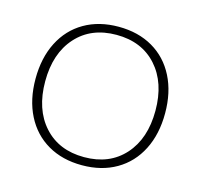

<svg xmlns="http://www.w3.org/2000/svg" viewBox="-83 -610 743 710"><g transform="rotate(15 288.0 -255.0)"><path d="M40 -255Q40 -335 70.5 -395Q101 -455 157 -487.5Q213 -520 288 -520Q363 -520 419 -487.5Q475 -455 505.5 -395Q536 -335 536 -255Q536 -175 505.5 -115Q475 -55 419 -22.5Q363 10 288 10Q213 10 157 -22.5Q101 -55 70.5 -115Q40 -175 40 -255ZM499 -255Q499 -362 442 -425.5Q385 -489 288 -489Q191 -489 134 -425.5Q77 -362 77 -255Q77 -148 134 -84.5Q191 -21 288 -21Q385 -21 442 -84.5Q499 -148 499 -255Z"/></g></svg>

Font: Thasadith
Style: Regular
Weight: 400
Designer: Cadson Demak Co.,Ltd.
Foundry: Cadson Demak Co.,Ltd.
Version: Version 1.000; ttfautohint (v1.6)